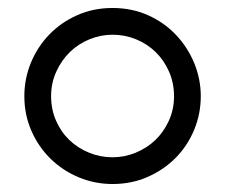

<svg xmlns="http://www.w3.org/2000/svg" viewBox="-20 -456 565 481"><path d="M41 -215Q41 -259 57.5 -299Q74 -339 103.5 -369.5Q133 -400 173.5 -418Q214 -436 262 -436Q310 -436 350.5 -418Q391 -400 420.5 -369Q450 -338 466.5 -298Q483 -258 483 -215Q483 -171 466.5 -131Q450 -91 420.5 -61Q391 -31 350.5 -13Q310 5 262 5Q218 5 178 -11.5Q138 -28 107.5 -57.5Q77 -87 59 -127.5Q41 -168 41 -215ZM108 -215Q108 -182 120.5 -153.5Q133 -125 154 -105Q175 -85 203 -73.5Q231 -62 262 -62Q292 -62 320 -73.5Q348 -85 369 -105Q390 -125 403 -153.5Q416 -182 416 -215Q416 -248 403.5 -276.5Q391 -305 370 -325.5Q349 -346 321 -357.5Q293 -369 262 -369Q232 -369 204 -357.5Q176 -346 155 -325.5Q134 -305 121 -276.5Q108 -248 108 -215Z"/></svg>

Font: CMU Typewriter Custom
Style: Regular
Weight: 500
Monospace: yes
Version: Version 0.7.0